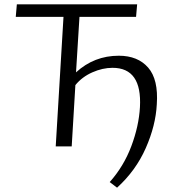

<svg xmlns="http://www.w3.org/2000/svg" viewBox="-20 -678 840 889"><path d="M530 -420Q618 -420 666 -365Q714 -310 706 -195Q701 -97 655 7.5Q609 112 522 191L488 165Q553 92 588 -1Q623 -94 628 -182Q638 -364 501 -364Q455 -364 407.5 -343Q360 -322 329 -284L312 0H238L274 -600H53L58 -658H615L610 -600H348L332 -343Q416 -420 530 -420Z"/></svg>

Font: EauTest
Style: Italic
Weight: 400
Italic angle: -12°
Designer: Christian Thalmann (Catharsis Fonts)
Version: Version 0.001;PS 000.001;hotconv 1.0.88;makeotf.lib2.5.64775